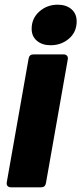

<svg xmlns="http://www.w3.org/2000/svg" viewBox="-20 -799 347 819"><path d="M176 -18Q173 0 155 0H27Q17 0 12 -6Q7 -12 9 -22L102 -549Q105 -567 123 -567H251Q261 -567 266 -561Q271 -555 269 -545ZM115 -676Q115 -721 148 -750Q181 -779 226 -779Q262 -779 284.5 -760Q307 -741 307 -708Q307 -662 274 -634Q241 -606 196 -606Q160 -606 137.5 -625Q115 -644 115 -676Z"/></svg>

Font: Open Sauce Two Black Italic
Style: Regular
Weight: 900
Italic angle: -10°
Designer: Alfredo Marco Pradil
Foundry: Creative Sauce Fz LLC
Version: Version 1.477